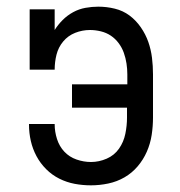

<svg xmlns="http://www.w3.org/2000/svg" viewBox="-20 -548 540 576"><path d="M253 8Q228 8 204 3.5Q180 -1 158 -12Q136 -23 118.5 -40.5Q101 -58 89.5 -79.5Q78 -101 72.5 -125Q67 -149 67 -174Q67 -174 67 -175Q67 -176 67 -176H144Q144 -176 144 -175.5Q144 -175 144 -175Q144 -153 151 -131Q158 -109 173 -93Q188 -77 209.5 -69.5Q231 -62 253 -62Q277 -62 300 -72Q323 -82 337 -102Q351 -122 356 -146.5Q361 -171 361 -195V-225H196V-295H362V-325Q362 -341 359.5 -357.5Q357 -374 351.5 -389.5Q346 -405 336 -418.5Q326 -432 312.5 -441Q299 -450 282.5 -454Q266 -458 250 -458Q227 -458 205.5 -449.5Q184 -441 169.5 -423.5Q155 -406 149.5 -384Q144 -362 144 -339H69V-520H144V-458Q154 -474 168 -488Q182 -502 199.5 -511.5Q217 -521 236.5 -524.5Q256 -528 275 -528Q300 -528 324.5 -522Q349 -516 368.5 -501.5Q388 -487 402.5 -466Q417 -445 425 -422Q433 -399 436 -374.5Q439 -350 439 -325V-195Q439 -169 435 -143Q431 -117 420.5 -93Q410 -69 393 -49Q376 -29 353.5 -16Q331 -3 305 2.5Q279 8 253 8Z"/></svg>

Font: Iosevka Slab
Style: Regular
Weight: 400
Monospace: yes
Designer: Belleve Invis
Foundry: Belleve Invis
Version: Version 11.2.4; ttfautohint (v1.8.3)